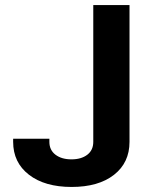

<svg xmlns="http://www.w3.org/2000/svg" viewBox="-20 -729 600 754"><path d="M261.3 5.2Q366.6 5.2 427.6 -42.4Q488.6 -90.1 488.6 -172V-709.1H346.3V-172Q346.3 -139.3 322.8 -121.3Q299.2 -103.2 260.6 -103.2Q221.8 -103.2 197.8 -121.5Q173.9 -139.8 173.9 -172V-184.2H31.6V-172Q31.6 -90.8 93.7 -42.8Q155.8 5.2 261.3 5.2Z"/></svg>

Font: Estedad VF
Style: Regular
Weight: 100
Designer: Amin Abedi
Version: Version 7.3